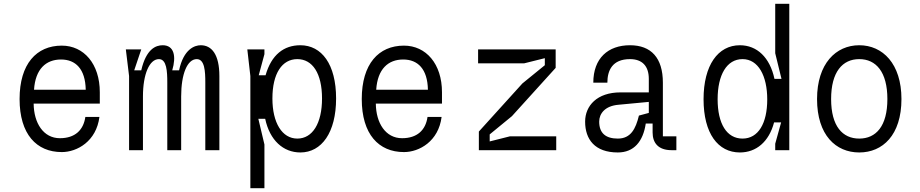

<svg xmlns="http://www.w3.org/2000/svg" viewBox="-20 -790 4840 1010"><path d="M305 10C386 10 487 -47 503 -175H429C419 -105 374 -63 295 -63C208 -63 158 -143 157 -245H505V-305C505 -454 421 -550 305 -550C172 -550 83 -454 83 -269C83 -84 172 10 305 10ZM431 -318H159C166 -427 222 -477 301 -477C378 -477 429 -427 431 -318Z M642 -530 659 -390V0H732V-283C732 -400 766 -479 816 -479C857 -479 860 -414 860 -356V0H933V-283C933 -400 965 -479 1015 -479C1057 -479 1060 -414 1060 -356V0H1134V-390C1134 -503 1094 -552 1036 -552C1005 -552 946 -533 922 -420H886C908 -494 896 -552 836 -552C800 -552 749 -533 723 -420H686L723 -530Z M1297 200H1371V-30L1339 -165H1375C1399 -52 1470 12 1560 12C1672 12 1748 -93 1748 -272C1748 -452 1672 -552 1560 -552C1474 -552 1408 -503 1377 -394H1341L1371 -505V-530H1281L1297 -390ZM1544 -479C1624 -479 1674 -404 1674 -272C1674 -141 1624 -61 1544 -61C1464 -61 1413 -144 1413 -272C1413 -404 1464 -479 1544 -479Z M2105 10C2186 10 2287 -47 2303 -175H2229C2219 -105 2174 -63 2095 -63C2008 -63 1958 -143 1957 -245H2305V-305C2305 -454 2221 -550 2105 -550C1972 -550 1883 -454 1883 -269C1883 -84 1972 10 2105 10ZM2231 -318H1959C1966 -427 2022 -477 2101 -477C2178 -477 2229 -427 2231 -318Z M2906 -73H2663L2556 -46V-83L2673 -179L2903 -433V-530H2495V-457H2738L2846 -484V-447L2728 -351L2499 -98V0H2906Z M3538 -73H3467V-355C3467 -486 3405 -552 3294 -552C3179 -552 3101 -484 3101 -355H3175C3175 -418 3200 -479 3294 -479C3358 -479 3393 -443 3393 -375V-304H3244C3121 -304 3058 -234 3058 -150C3058 -57 3109 12 3230 12C3315 12 3363 -46 3377 -140H3413V-93C3413 -39 3442 0 3513 0H3538ZM3230 -61C3167 -61 3132 -89 3132 -150C3132 -192 3162 -233 3234 -239L3393 -254V-196L3341 -182C3324 -112 3298 -61 3230 -61Z M4132 -770H4058V-510L4091 -375H4054C4030 -488 3962 -552 3872 -552C3757 -552 3681 -447 3681 -268C3681 -88 3757 12 3872 12C3958 12 4025 -44 4052 -146H4089L4058 -34V0H4132ZM3886 -61C3803 -61 3755 -139 3755 -268C3755 -396 3803 -479 3886 -479C3969 -479 4016 -391 4016 -267C4016 -141 3969 -61 3886 -61Z M4648 -269C4648 -126 4588 -61 4500 -61C4412 -61 4352 -126 4352 -269C4352 -412 4412 -479 4500 -479C4588 -479 4648 -412 4648 -269ZM4278 -269C4278 -79 4377 12 4500 12C4623 12 4722 -79 4722 -269C4722 -455 4623 -552 4500 -552C4377 -552 4278 -455 4278 -269Z"/></svg>

Font: Fliege Mono Light
Style: Regular
Weight: 300
Version: Version 0.020;Glyphs 3.3 (3306)